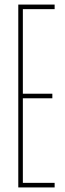

<svg xmlns="http://www.w3.org/2000/svg" viewBox="-20 -820 284 840"><path d="M60 0V-800H219V-780H80V-410H209V-390H80V-20H219V0Z"/></svg>

Font: Big Shoulders Display SC Thin
Style: Regular
Weight: 100
Designer: Patric King
Foundry: XO Type Co
Version: Version 2.002